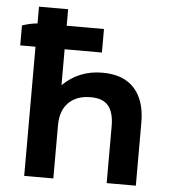

<svg xmlns="http://www.w3.org/2000/svg" viewBox="-52 -767 722 814"><g transform="rotate(5 309.0 -360.0)"><path d="M81.1 0V-549.8H16.1V-634.8Q51.8 -646.5 81.1 -648.9V-720.2H205.1V-649.9H363.8V-549.8H205.1V-397Q274.4 -464.8 373 -464.8H375Q463.4 -464.8 509.8 -413.8Q556.2 -362.8 556.2 -268.1V0H432.1V-242.2Q432.1 -300.8 408.4 -328.9Q384.8 -356.9 335 -356.9H332Q273.4 -356.9 239.3 -323Q205.1 -289.1 205.1 -226.1V0Z"/></g></svg>

Font: Fixel Text SemiBold
Style: Regular
Weight: 600
Width: 4
Designer: AlfaBravo + MacPaw
Foundry: Kyrylo Tkachov, Marchela Mozhyna, Serhii Makarenko, Maria Weinstein, Zakhar Kryvoshyya
Version: Version 1.211